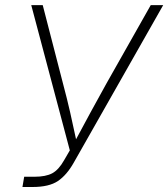

<svg xmlns="http://www.w3.org/2000/svg" viewBox="-20 -748 673 768"><path d="M69.8 0 76.7 -41H117.7Q163.1 -41 189 -54.9Q214.8 -68.8 236.3 -106.9L259.3 -146.5L105 -727.5H150.9L231.9 -414.1Q248 -354 260.3 -300Q272.5 -246.1 284.2 -190.9Q314 -246.1 343 -300Q372.1 -354 405.8 -414.1L583 -727.5H632.8L274.9 -97.2Q247.1 -47.9 211.7 -23.9Q176.3 0 109.9 0Z"/></svg>

Font: Inter Extra Light
Style: Italic
Weight: 200
Italic angle: -9.39999°
Designer: Rasmus Andersson
Foundry: rsms
Version: Version 4.000;git-3c8e0fc